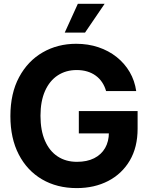

<svg xmlns="http://www.w3.org/2000/svg" viewBox="-20 -964 768 994"><path d="M377.3 9.8Q275.1 9.8 197.7 -35.5Q120.3 -80.8 77.1 -164.4Q33.8 -247.9 33.8 -362.7Q33.8 -480.9 79 -564.7Q124.1 -648.5 201.2 -692.9Q278.2 -737.3 374.4 -737.3Q436.1 -737.3 489.3 -719.5Q542.5 -701.7 583.9 -668.8Q625.3 -635.8 651.4 -591.1Q677.5 -546.3 685.2 -492.4H529.3Q522 -518 508.4 -538.2Q494.9 -558.4 475.4 -572.5Q456 -586.6 431.3 -594Q406.6 -601.4 376.8 -601.4Q321.4 -601.4 279.1 -573.8Q236.8 -546.2 213.2 -493.2Q189.6 -440.1 189.6 -364.5Q189.6 -288.4 212.9 -235.2Q236.1 -181.9 278.5 -154.1Q320.8 -126.2 378.5 -126.2Q430.5 -126.2 467.4 -144.8Q504.4 -163.5 524.1 -197.6Q543.8 -231.7 543.8 -278.1L575.2 -273.4H388.1V-389.1H692.4V-297.5Q692.4 -201.8 652 -133Q611.5 -64.2 540.3 -27.2Q469 9.8 377.3 9.8ZM315.2 -795.3 383 -944.3H521.7L420.3 -795.3Z"/></svg>

Font: Inter Tight
Style: Regular
Weight: 400
Designer: Rasmus Andersson
Foundry: rsms
Version: Version 3.002